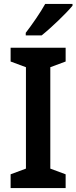

<svg xmlns="http://www.w3.org/2000/svg" viewBox="-20 -957 389 977"><path d="M349 -928V-937H210C185 -892 144 -833 111 -790V-777H192C240 -815 318 -890 349 -928ZM314 0V-70L236 -99V-615L314 -644V-714H34V-644L112 -615V-99L34 -70V0Z"/></svg>

Font: Noto Sans Myanmar SemiCondensed SemiBold
Style: Regular
Weight: 600
Width: 4
Designer: Monotype Design Team
Foundry: Monotype Imaging Inc.
Version: Version 2.107